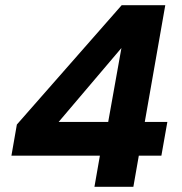

<svg xmlns="http://www.w3.org/2000/svg" viewBox="-20 -720 703 740"><path d="M344 0 365 -120H24L45 -240L449 -700H617L538 -250H625L602 -120H515L494 0ZM206 -250H397L448 -535Z"/></svg>

Font: DM Sans 16pt Black
Style: Italic
Weight: 900
Italic angle: -10°
Version: Version 4.004;gftools[0.9.30]